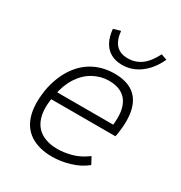

<svg xmlns="http://www.w3.org/2000/svg" viewBox="-167 -817 888 944"><g transform="rotate(30 277.5 -345.0)"><path d="M263 8Q189 8 140 -23Q91 -54 73.5 -116.5Q56 -179 73 -271Q89 -344 124.5 -395.5Q160 -447 211.5 -473.5Q263 -500 327 -500Q393 -500 432.5 -472Q472 -444 485.5 -389.5Q499 -335 487 -255L483 -235H101L109 -279H467L442 -256Q453 -325 442 -369Q431 -413 400 -434.5Q369 -456 321 -456Q275 -456 233.5 -433.5Q192 -411 163.5 -367.5Q135 -324 123 -261L120 -244Q108 -175 122.5 -129Q137 -83 174.5 -60.5Q212 -38 266 -38Q302 -38 344.5 -49Q387 -60 430 -92L451 -53Q411 -21 360 -6.5Q309 8 263 8ZM335 -555Q297 -555 270 -570.5Q243 -586 227.5 -615Q212 -644 208 -686L248 -698Q253 -647 276.5 -622Q300 -597 343 -597Q386 -597 419 -621Q452 -645 479 -698L512 -686Q492 -643 464.5 -614Q437 -585 404.5 -570Q372 -555 335 -555Z"/></g></svg>

Font: Nunito Sans 7pt SemiCondensed ExtraLight
Style: Italic
Weight: 250
Width: 4
Italic angle: -9°
Designer: Vernon Adams
Foundry: Vernon Adams
Version: Version 3.101;gftools[0.9.27]